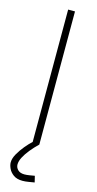

<svg xmlns="http://www.w3.org/2000/svg" viewBox="-137 -738 494 975"><g transform="rotate(15 110.0 -250.0)"><path d="M93 200Q63 200 45 187Q27 174 19 156.5Q11 139 11 125Q11 104 24.5 80Q38 56 57 33Q76 10 94 -6L128 0Q105 22 86.5 45Q68 68 57.5 88.5Q47 109 47 126Q47 142 59 154Q71 166 94 166Q105 166 120.5 163.5Q136 161 147 159L155 192Q143 194 125 197Q107 200 93 200ZM92 0V-700H128V0Z"/></g></svg>

Font: Cairo Play ExtraLight
Style: Regular
Weight: 250
Version: Version 3.119